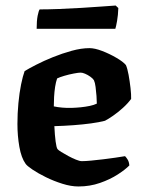

<svg xmlns="http://www.w3.org/2000/svg" viewBox="-20 -674 517 694"><path d="M263.5 0Q236.5 0 205.5 -9.8Q174.5 -19.5 146 -33.5Q117.5 -47.5 97.5 -61Q77.5 -74.5 72.5 -82Q57 -103.5 50 -143.2Q43 -183 43 -226Q43 -264 46.5 -301Q50 -338 56.2 -368.8Q62.5 -399.5 69 -417Q83.5 -426 110.8 -440Q138 -454 171.5 -467.5Q205 -481 239.5 -490.5Q274 -500 303.5 -500Q322.5 -500 349.2 -489.8Q376 -479.5 400.5 -465.2Q425 -451 435 -439Q440.5 -427 444.8 -403.5Q449 -380 451.8 -355.8Q454.5 -331.5 454 -316.5Q441.5 -299.5 424 -283.8Q406.5 -268 389.2 -256Q372 -244 359.5 -237.5Q338.5 -232 309 -228Q279.5 -224 245.8 -221.5Q212 -219 176.5 -218Q178 -185.5 181 -162.8Q184 -140 188 -135Q190.5 -131.5 201.8 -124.5Q213 -117.5 227 -110Q241 -102.5 254.5 -97Q268 -91.5 275.5 -91.5Q289 -91.5 309.5 -93.5Q330 -95.5 352.8 -98.2Q375.5 -101 396.5 -104Q417.5 -107 432 -109.5Q436.5 -105 441.5 -97Q446.5 -89 447.5 -76Q433.5 -61.5 405.8 -43.5Q378 -25.5 341.5 -12.8Q305 0 263.5 0ZM238 -284Q254.5 -284.5 271.8 -286.2Q289 -288 304.5 -291.2Q320 -294.5 330 -299.5Q330 -310.5 328.8 -327Q327.5 -343.5 325.5 -359.5Q323.5 -375.5 319.5 -384Q315.5 -390.5 306.2 -397Q297 -403.5 287.5 -407.5Q278 -411.5 271.5 -411.5Q263.5 -411.5 246.5 -408.2Q229.5 -405 212.5 -400Q195.5 -395 186.5 -390.5Q182 -378 179.2 -360Q176.5 -342 175.5 -323.5Q174.5 -305 174.5 -289.5Q188 -286.5 205.2 -285Q222.5 -283.5 238 -284ZM112.5 -570Q112.5 -599 116.1 -617.3Q119.8 -635.6 123.4 -640Q152.6 -640 192.6 -641.5Q232.7 -643 274.1 -645.5Q315.5 -648 348.8 -650.5Q382.1 -653 398 -654L407.7 -645Q406.8 -619.1 403.2 -598.6Q399.6 -578 396.9 -570Z"/></svg>

Font: Texturina Medium
Style: Regular
Weight: 500
Designer: Guillermo Torres Carreño
Foundry: Omnibus-Type
Version: Version 1.003